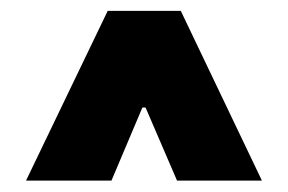

<svg xmlns="http://www.w3.org/2000/svg" viewBox="-20 -715 523 349"><path d="M175.8 -695.3H308.6L456.1 -386.7H301.8L244.6 -519.5H238.8L182.6 -386.7H27.3Z"/></svg>

Font: Pretendard GOV Black
Style: Regular
Weight: 900
Designer: Base glyphs from Inter by Rasmus Andersson; Hangeul glyphs from Noto Sans CJK(Source Han Sans) by Jang Soo-young and Kan
Foundry: Kil Hyung-jin
Version: Version 1.309